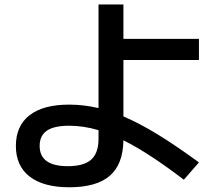

<svg xmlns="http://www.w3.org/2000/svg" viewBox="-20 -791 978 844"><path d="M49.8 -149.4Q49.8 -237.8 109.9 -284.4Q169.9 -331.1 284.2 -331.1Q348.1 -331.1 413.1 -315.9V-771.5H522.5V-620.1H854.5V-527.3H522.5V-279.3Q592.3 -249.5 673.3 -200Q754.4 -150.4 854.5 -77.1L788.1 -1Q632.8 -119.6 522.5 -174.3Q521 -68.8 462.6 -18.3Q404.3 32.2 284.2 32.2Q171.4 32.2 110.6 -14.6Q49.8 -61.5 49.8 -149.4ZM278.3 -60.5Q348.6 -60.5 380.9 -89.4Q413.1 -118.2 413.1 -180.7V-218.8Q346.7 -238.3 284.2 -238.3Q217.8 -238.3 186 -216.6Q154.3 -194.8 154.3 -149.4Q154.3 -60.5 278.3 -60.5Z"/></svg>

Font: Pretendard JP SemiBold
Style: Regular
Weight: 600
Designer: Base glyphs from Inter by Rasmus Andersson; Hangeul glyphs from Noto Sans CJK(Source Han Sans) by Jang Soo-young and Kan
Foundry: Kil Hyung-jin
Version: Version 1.309